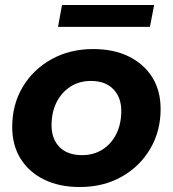

<svg xmlns="http://www.w3.org/2000/svg" viewBox="-20 -743 694 771"><path d="M300 8Q218 8 157 -22Q96 -52 62.5 -106Q29 -160 29 -233Q29 -323 71 -393.5Q113 -464 186.5 -505Q260 -546 354 -546Q437 -546 497.5 -516Q558 -486 591.5 -432.5Q625 -379 625 -305Q625 -216 583 -145Q541 -74 468 -33Q395 8 300 8ZM310 -120Q356 -120 391.5 -142.5Q427 -165 447 -205Q467 -245 467 -298Q467 -352 435 -385Q403 -418 345 -418Q299 -418 263.5 -395.5Q228 -373 207.5 -333Q187 -293 187 -240Q187 -185 219 -152.5Q251 -120 310 -120ZM213 -635 229 -723H599L582 -635Z"/></svg>

Font: Montserrat Thin
Style: Bold Italic
Weight: 700
Italic angle: -11.3°
Version: Version 9.000